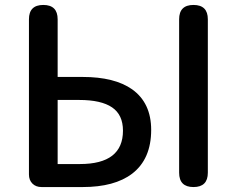

<svg xmlns="http://www.w3.org/2000/svg" viewBox="-20 -756 957 776"><path d="M148 0Q125 0 111 -14Q97 -28 97 -51V-678Q97 -736 155 -736Q213 -736 213 -678V-445H314Q443 -445 514 -395Q591 -340 591 -231Q591 -113 514 -54Q443 0 314 0H205ZM762 0Q704 0 704 -58V-678Q704 -736 762 -736Q820 -736 820 -678V-368V-58Q820 0 762 0ZM213 -93H303Q477 -93 477 -228Q477 -292 433 -322Q389 -352 300 -352H213V-222Z"/></svg>

Font: GenSenRounded TW M
Style: Regular
Weight: 500
Version: Version 1.501;PS 1;hotconv 16.6.51;makeotf.lib2.5.65220